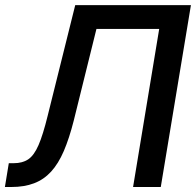

<svg xmlns="http://www.w3.org/2000/svg" viewBox="-24 -748 786 768"><path d="M-4.4 0 11.2 -95.2H30.8Q65.9 -95.2 89.1 -110.8Q112.3 -126.5 130.1 -167.5Q147.9 -208.5 166.5 -284.2L276.9 -727.5H739.7L619.1 0H508.3L612.8 -632.3H361.8L271 -265.6Q252.9 -194.3 231.2 -143.8Q209.5 -93.3 180.4 -61.5Q151.4 -29.8 112.3 -14.9Q73.2 0 21.5 0Z"/></svg>

Font: Inter 18pt Medium
Style: Italic
Weight: 500
Italic angle: -9.3988°
Designer: Rasmus Andersson
Foundry: rsms
Version: Version 4.001;git-66647c0bb